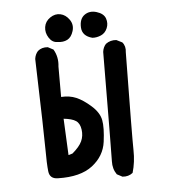

<svg xmlns="http://www.w3.org/2000/svg" viewBox="-46 -619 592 666"><g transform="rotate(-5 250.0 -286.5)"><path d="M354 4 335 -6Q321 -26 322 -52.5Q323 -79 325 -433Q327 -449 337 -460Q353 -472 374 -470L394 -460Q406 -446 403 -425Q399 -126 400 -84.5Q401 -43 390 -6Q375 6 354 4ZM131 -10Q102 -10 99 -37Q96 -64 96 -114.5Q96 -165 88 -429Q90 -445 100 -456Q114 -468 135 -466L154 -456Q170 -429 166 -396V-290Q195 -292 218.5 -282Q242 -272 269 -248Q296 -224 301 -197.5Q306 -171 299.5 -122Q293 -73 251 -40.5Q209 -8 131 -10ZM188 -91Q213 -112 221.5 -130.5Q230 -149 227 -171Q224 -193 210.5 -202Q197 -211 168 -214L174 -87ZM170 -481Q152 -481 140.5 -499Q129 -517 132 -536.5Q135 -556 152.5 -568Q170 -580 188.5 -576Q207 -572 219.5 -554Q232 -536 225.5 -514.5Q219 -493 204.5 -485.5Q190 -478 170 -481ZM292 -485Q257 -494 255.5 -524Q254 -554 272 -567Q290 -580 314.5 -572.5Q339 -565 345 -547.5Q351 -530 344 -513.5Q337 -497 322 -490.5Q307 -484 292 -485Z"/></g></svg>

Font: NaniFont Regular
Style: Regular
Weight: 400
Designer: Nanigashitei
Version: Version 1.036